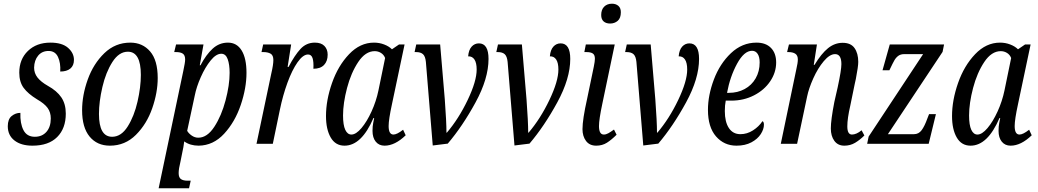

<svg xmlns="http://www.w3.org/2000/svg" viewBox="-20 -776 5599 1036"><path d="M22 -95Q22 -133 43 -150Q64 -167 90 -167Q88 -110 106.5 -74Q125 -38 168 -38Q207 -38 230.5 -64.5Q254 -91 254 -137Q254 -170 237 -193.5Q220 -217 180 -240Q131 -270 107.5 -302Q84 -334 84 -384Q84 -456 130.5 -501Q177 -546 252 -546Q315 -546 347 -518Q379 -490 379 -453Q379 -422 359.5 -406Q340 -390 305 -390Q308 -436 293 -468.5Q278 -501 242 -501Q207 -501 186 -476Q165 -451 164 -411Q164 -381 182.5 -357.5Q201 -334 238 -313Q287 -286 311 -250.5Q335 -215 335 -163Q335 -83 288.5 -36.5Q242 10 155 10Q94 10 58 -18Q22 -46 22 -95Z M423 -181Q423 -262 453.5 -347Q484 -432 543 -489Q602 -546 683 -546Q749 -546 790 -498.5Q831 -451 831 -355Q831 -277 801.5 -192Q772 -107 713.5 -48.5Q655 10 573 10Q504 10 463.5 -39Q423 -88 423 -181ZM740 -372Q740 -497 670 -497Q622 -497 586.5 -441.5Q551 -386 532.5 -306.5Q514 -227 514 -161Q514 -38 585 -38Q634 -38 669 -93.5Q704 -149 722 -227.5Q740 -306 740 -372Z M969 -393Q979 -439 979 -455Q979 -478 966.5 -486.5Q954 -495 930 -495H920L930 -536H1078L1058 -424H1062Q1092 -481 1127.5 -513.5Q1163 -546 1210 -546Q1258 -546 1284 -503.5Q1310 -461 1310 -383Q1310 -301 1279 -209.5Q1248 -118 1189.5 -54.5Q1131 9 1052 10Q1006 10 974 -13Q973 -9 971.5 4.5Q970 18 966 35L954 95Q944 135 944 158Q944 182 956.5 190.5Q969 199 992 199H1009L1000 240H836ZM1219 -383Q1219 -428 1208.5 -457Q1198 -486 1174 -486Q1146 -486 1116.5 -449.5Q1087 -413 1063.5 -360Q1040 -307 1031 -261L990 -70Q998 -56 1014.5 -44.5Q1031 -33 1050 -33Q1098 -33 1136.5 -92Q1175 -151 1197 -234Q1219 -317 1219 -383Z M1444 -380Q1455 -427 1455 -452Q1455 -478 1440 -486.5Q1425 -495 1401 -495H1391L1400 -536H1551L1532 -415H1537Q1570 -478 1601.5 -512Q1633 -546 1679 -546Q1713 -546 1730.5 -528Q1748 -510 1748 -481Q1748 -446 1728.5 -425.5Q1709 -405 1671 -405Q1673 -443 1666.5 -462.5Q1660 -482 1642 -482Q1615 -482 1585.5 -440Q1556 -398 1531 -329.5Q1506 -261 1490 -183L1452 0H1364Z M1739 -150Q1739 -235 1771.5 -328Q1804 -421 1863.5 -483.5Q1923 -546 1998 -546Q2027 -546 2053 -536Q2079 -526 2095 -510L2133 -536H2163L2095 -214Q2077 -131 2077 -96Q2077 -50 2103 -50Q2122 -50 2155 -76L2169 -46Q2111 10 2055 10Q2025 10 2007.5 -11.5Q1990 -33 1990 -70Q1990 -95 1994 -114Q1998 -133 1999 -139H1995Q1931 10 1839 10Q1790 10 1764.5 -34Q1739 -78 1739 -150ZM2022 -288 2058 -463Q2051 -481 2035.5 -490.5Q2020 -500 2002 -500Q1952 -500 1913 -441.5Q1874 -383 1852.5 -301Q1831 -219 1831 -153Q1831 -101 1843 -75.5Q1855 -50 1876 -50Q1901 -50 1930.5 -85Q1960 -120 1985 -175Q2010 -230 2022 -288Z M2278 -442Q2275 -472 2262.5 -483.5Q2250 -495 2225 -495H2217L2226 -536H2355L2380 -240Q2389 -119 2389 -60H2391Q2455 -135 2503.5 -236.5Q2552 -338 2552 -401Q2552 -437 2540 -455Q2528 -473 2506 -472Q2509 -507 2525 -524.5Q2541 -542 2564 -542Q2616 -542 2616 -458Q2616 -352 2546 -223.5Q2476 -95 2396 -1L2315 9Z M2719 -442Q2716 -472 2703.5 -483.5Q2691 -495 2666 -495H2658L2667 -536H2796L2821 -240Q2830 -119 2830 -60H2832Q2896 -135 2944.5 -236.5Q2993 -338 2993 -401Q2993 -437 2981 -455Q2969 -473 2947 -472Q2950 -507 2966 -524.5Q2982 -542 3005 -542Q3057 -542 3057 -458Q3057 -352 2987 -223.5Q2917 -95 2837 -1L2756 9Z M3224 -695Q3224 -724 3240 -740Q3256 -756 3282 -756Q3303 -756 3316.5 -744.5Q3330 -733 3330 -710Q3330 -678 3313 -663.5Q3296 -649 3272 -649Q3250 -649 3237 -660.5Q3224 -672 3224 -695ZM3123 -79Q3123 -131 3148 -243L3184 -416Q3190 -445 3190 -459Q3190 -480 3178.5 -487.5Q3167 -495 3144 -495H3133L3141 -536H3297L3230 -216Q3212 -131 3212 -96Q3212 -50 3238 -50Q3250 -50 3262.5 -57Q3275 -64 3293 -77L3307 -49Q3280 -22 3255 -6Q3230 10 3197 10Q3161 10 3142 -15.5Q3123 -41 3123 -79Z M3414 -442Q3411 -472 3398.5 -483.5Q3386 -495 3361 -495H3353L3362 -536H3491L3516 -240Q3525 -119 3525 -60H3527Q3591 -135 3639.5 -236.5Q3688 -338 3688 -401Q3688 -437 3676 -455Q3664 -473 3642 -472Q3645 -507 3661 -524.5Q3677 -542 3700 -542Q3752 -542 3752 -458Q3752 -352 3682 -223.5Q3612 -95 3532 -1L3451 9Z M3800 -183Q3800 -262 3832 -347Q3864 -432 3924 -489Q3984 -546 4062 -546Q4112 -546 4140 -517.5Q4168 -489 4168 -439Q4168 -385 4136 -337.5Q4104 -290 4048.5 -261.5Q3993 -233 3926 -233H3896Q3891 -208 3891 -177Q3891 -118 3913 -85Q3935 -52 3975 -52Q4011 -52 4043 -72.5Q4075 -93 4094 -122Q4102 -119 4102 -103Q4102 -79 4085 -52.5Q4068 -26 4034.5 -8Q4001 10 3954 10Q3887 10 3843.5 -40Q3800 -90 3800 -183ZM3913 -275Q3960 -275 3998 -295.5Q4036 -316 4057.5 -353.5Q4079 -391 4079 -439Q4079 -469 4068 -485.5Q4057 -502 4038 -502Q3995 -502 3957 -432Q3919 -362 3903 -275Z M4463 -83Q4463 -128 4482 -226L4500 -305Q4520 -398 4520 -430Q4520 -484 4486 -484Q4457 -484 4425 -446Q4393 -408 4368.5 -353.5Q4344 -299 4335 -255L4281 0H4193L4277 -403Q4285 -437 4285 -455Q4285 -477 4271.5 -486Q4258 -495 4234 -495H4227L4237 -536H4388L4371 -426H4375Q4412 -487 4448 -516Q4484 -545 4527 -545Q4571 -545 4591 -516.5Q4611 -488 4611 -442Q4611 -417 4598 -350L4592 -323L4568 -206Q4552 -137 4552 -94Q4552 -50 4577 -50Q4601 -50 4629 -73L4644 -45Q4620 -21 4594 -5.5Q4568 10 4536 10Q4501 10 4482 -16Q4463 -42 4463 -83Z M4667 -39 4961 -484H4860Q4840 -484 4827.5 -475Q4815 -466 4806.5 -451.5Q4798 -437 4781 -401L4779 -397H4742L4781 -536H5074L5066 -496L4771 -52H4912Q4937 -52 4953 -73.5Q4969 -95 4984 -137L4993 -160H5030L4991 0H4659Z M5117 -150Q5117 -235 5149.5 -328Q5182 -421 5241.5 -483.5Q5301 -546 5376 -546Q5405 -546 5431 -536Q5457 -526 5473 -510L5511 -536H5541L5473 -214Q5455 -131 5455 -96Q5455 -50 5481 -50Q5500 -50 5533 -76L5547 -46Q5489 10 5433 10Q5403 10 5385.5 -11.5Q5368 -33 5368 -70Q5368 -95 5372 -114Q5376 -133 5377 -139H5373Q5309 10 5217 10Q5168 10 5142.5 -34Q5117 -78 5117 -150ZM5400 -288 5436 -463Q5429 -481 5413.5 -490.5Q5398 -500 5380 -500Q5330 -500 5291 -441.5Q5252 -383 5230.5 -301Q5209 -219 5209 -153Q5209 -101 5221 -75.5Q5233 -50 5254 -50Q5279 -50 5308.5 -85Q5338 -120 5363 -175Q5388 -230 5400 -288Z"/></svg>

Font: Noto Serif Cond
Style: Italic
Weight: 400
Width: 3
Italic angle: -12°
Designer: Monotype Design Team
Foundry: Monotype Imaging Inc.
Version: Version 1.001